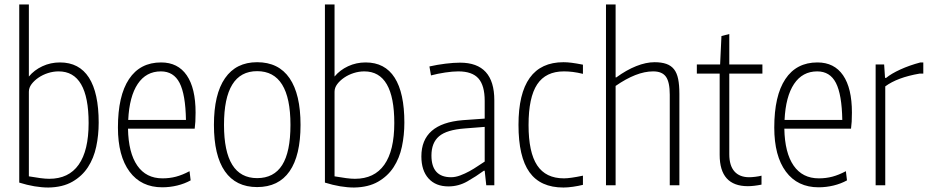

<svg xmlns="http://www.w3.org/2000/svg" viewBox="-20 -828 4157 858"><path d="M196 10Q167 10 134 4.5Q101 -1 66 -12V-808H109V-486Q133 -515 169.5 -532Q206 -549 248 -549Q334 -549 377.5 -481Q421 -413 421 -280Q421 -224 410 -172.5Q399 -121 373 -81Q347 -41 303.5 -16Q260 9 196 10ZM200 -29Q287 -29 331.5 -92Q376 -155 376 -278Q376 -509 242 -509Q218 -509 194.5 -501.5Q171 -494 152 -481Q133 -468 121 -452Q109 -436 109 -418V-40Q138 -35 160.5 -32Q183 -29 200 -29Z M705 9Q611 9 559 -61Q507 -131 507 -258Q507 -400 556.5 -474.5Q606 -549 700 -549Q775 -549 814.5 -491.5Q854 -434 854 -325Q854 -300 853 -284.5Q852 -269 850 -253H552Q554 -145 593.5 -88Q633 -31 706 -31Q738 -31 766.5 -38.5Q795 -46 827 -63L832 -22Q805 -7 772 1Q739 9 705 9ZM699 -509Q633 -509 595.5 -453Q558 -397 553 -292H811Q809 -406 782.5 -457.5Q756 -509 699 -509Z M1129 8Q1034 8 985 -62.5Q936 -133 936 -270Q936 -407 985.5 -478.5Q1035 -550 1129 -550Q1225 -550 1274 -478.5Q1323 -407 1323 -270Q1323 -133 1274 -62.5Q1225 8 1129 8ZM1129 -32Q1204 -32 1241 -90.5Q1278 -149 1278 -270Q1278 -510 1129 -510Q981 -510 981 -270Q981 -32 1129 -32Z M1562 10Q1533 10 1500 4.5Q1467 -1 1432 -12V-808H1475V-486Q1499 -515 1535.5 -532Q1572 -549 1614 -549Q1700 -549 1743.5 -481Q1787 -413 1787 -280Q1787 -224 1776 -172.5Q1765 -121 1739 -81Q1713 -41 1669.5 -16Q1626 9 1562 10ZM1566 -29Q1653 -29 1697.5 -92Q1742 -155 1742 -278Q1742 -509 1608 -509Q1584 -509 1560.5 -501.5Q1537 -494 1518 -481Q1499 -468 1487 -452Q1475 -436 1475 -418V-40Q1504 -35 1526.5 -32Q1549 -29 1566 -29Z M1984 5Q1927 5 1895 -30.5Q1863 -66 1863 -129Q1863 -276 2048 -291L2146 -298V-377Q2146 -446 2118 -477.5Q2090 -509 2028 -509Q2003 -509 1969.5 -504Q1936 -499 1906 -491L1899 -531Q1934 -539 1971 -543.5Q2008 -548 2036 -548Q2189 -548 2189 -380V0H2153L2146 -65H2142Q2108 -40 2068.5 -17.5Q2029 5 1984 5ZM1996 -36Q2015 -36 2036.5 -44Q2058 -52 2078 -63Q2098 -74 2115.5 -86Q2133 -98 2146 -106V-261L2057 -254Q1976 -248 1942 -219Q1908 -190 1908 -133Q1908 -36 1996 -36Z M2498 10Q2395 10 2346 -58.5Q2297 -127 2297 -270Q2297 -550 2498 -550Q2515 -550 2534.5 -547.5Q2554 -545 2585 -539V-498Q2560 -504 2540 -506.5Q2520 -509 2500 -509Q2419 -509 2380.5 -451Q2342 -393 2342 -269Q2342 -147 2380.5 -89Q2419 -31 2500 -31Q2528 -31 2585 -43V-2Q2565 3 2541 6.5Q2517 10 2498 10Z M2688 -808H2731V-482H2734Q2779 -515 2823 -532.5Q2867 -550 2905 -550Q2936 -550 2957.5 -542.5Q2979 -535 2992 -518.5Q3005 -502 3010.5 -475Q3016 -448 3016 -409V0H2973V-405Q2973 -461 2956 -485Q2939 -509 2899 -509Q2861 -509 2819 -492.5Q2777 -476 2731 -444V0H2688Z M3322 4Q3196 4 3196 -136V-499H3094V-540H3198L3204 -667L3239 -676V-540H3387V-499H3239V-139Q3239 -88 3262 -62Q3285 -36 3328 -36Q3339 -36 3355.5 -38Q3372 -40 3383 -43V-3Q3348 4 3322 4Z M3638 9Q3544 9 3492 -61Q3440 -131 3440 -258Q3440 -400 3489.5 -474.5Q3539 -549 3633 -549Q3708 -549 3747.5 -491.5Q3787 -434 3787 -325Q3787 -300 3786 -284.5Q3785 -269 3783 -253H3485Q3487 -145 3526.5 -88Q3566 -31 3639 -31Q3671 -31 3699.5 -38.5Q3728 -46 3760 -63L3765 -22Q3738 -7 3705 1Q3672 9 3638 9ZM3632 -509Q3566 -509 3528.5 -453Q3491 -397 3486 -292H3744Q3742 -406 3715.5 -457.5Q3689 -509 3632 -509Z M3893 -540H3931L3935 -480H3940Q3963 -499 4003.5 -517.5Q4044 -536 4093 -549H4106V-499H4089Q3990 -482 3936 -442V0H3893Z"/></svg>

Font: Encode Sans Compressed
Style: ExtraLight
Weight: 200
Designer: Pablo Impallari, Andres Torresi
Foundry: Pablo Impallari, Andres Torresi
Version: Version 1.000; ttfautohint (v1.00) -l 8 -r 50 -G 200 -x 14 -